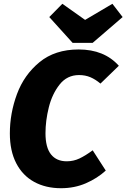

<svg xmlns="http://www.w3.org/2000/svg" viewBox="-20 -974 667 1013"><path d="M607 -627 510 -533Q484 -555 457 -566.5Q430 -578 397 -578Q334 -578 294.5 -528Q255 -478 237.5 -407.5Q220 -337 220 -271Q220 -196 249 -159.5Q278 -123 332 -123Q368 -123 399.5 -138Q431 -153 469 -181L538 -74Q493 -33 433 -7Q373 19 302 19Q221 19 160 -14.5Q99 -48 65.5 -113Q32 -178 32 -270Q32 -376 69.5 -477.5Q107 -579 188.5 -646Q270 -713 395 -713Q530 -713 607 -627ZM627 -884 469 -748H363L240 -884L309 -954L429 -869L573 -954Z"/></svg>

Font: Trujillo ExtraBold
Style: Italic
Weight: 800
Italic angle: -8°
Designer: Fira Sans original fonts by bBox Type GmbH, Carrois Corporate GbR, & Edenspiekermann AG / Changes by Cristiano Sobral
Foundry: Fira Sans original fonts by bBox Type GmbH, Carrois Corporate GbR, & Edenspiekermann AG / Changes by Cristiano Sobral
Version: Version 4.301;July 28, 2020;FontCreator 13.0.0.2655 64-bit